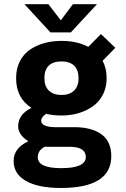

<svg xmlns="http://www.w3.org/2000/svg" viewBox="-20 -710 610 930"><path d="M449.5 -689.5 323 -553H224.5L98.5 -689.5H214.5L274.5 -611.5L333 -689.5ZM278 -150.5Q238 -150.5 204 -158.5Q179.5 -143.5 179.5 -125.5Q179.5 -109.5 197.8 -101.8Q216 -94 246 -94H340.5Q423 -94 471 -59.8Q519 -25.5 519 46.5Q519 200.5 275 200.5Q165.5 200.5 105.8 166.5Q46 132.5 46 69.5Q46 7.5 117.5 -26Q68 -56.5 68 -98.5Q68 -156 132.5 -187.5Q58 -235 58 -331Q58 -377.5 76.2 -413.2Q94.5 -449 125.8 -470Q157 -491 195.5 -501.5Q234 -512 278 -512Q353 -512 407.5 -483L469 -545L538.5 -478.5L477 -415.5Q496.5 -379.5 496.5 -331Q496.5 -293.5 483.5 -262.8Q470.5 -232 449.2 -211.5Q428 -191 399.2 -177Q370.5 -163 340.2 -156.8Q310 -150.5 278 -150.5ZM278 -250Q316.5 -250 338.5 -271Q360.5 -292 360.5 -331.5Q360.5 -371 339.2 -391.8Q318 -412.5 278 -412.5Q237 -412.5 216 -392Q195 -371.5 195 -331.5Q195 -292 217 -271Q239 -250 278 -250ZM163 51.5Q163 104.5 276 104.5Q395.5 104.5 395.5 50.5Q395.5 1 317 1H206Q200.5 1 197.5 0.5Q163 18 163 51.5Z"/></svg>

Font: League Mono Narrow SemiBold
Style: Regular
Weight: 600
Width: 3
Designer: Tyler Finck
Foundry: The League of Moveable Type / Tyler Finck
Version: Version 2.210